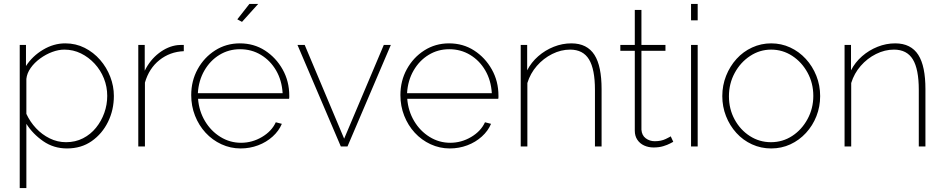

<svg xmlns="http://www.w3.org/2000/svg" viewBox="-20 -750 4833 983"><path d="M323 10Q255 10 201.5 -27Q148 -64 115 -116V213H81V-520H113V-412Q146 -463 200.5 -495.5Q255 -528 314 -528Q368 -528 413.5 -505Q459 -482 492.5 -443.5Q526 -405 544.5 -357Q563 -309 563 -259Q563 -187 533 -126Q503 -65 449.5 -27.5Q396 10 323 10ZM318 -22Q366 -22 405 -42Q444 -62 471.5 -96Q499 -130 514 -172Q529 -214 529 -259Q529 -306 512 -348.5Q495 -391 464.5 -424Q434 -457 394.5 -476.5Q355 -496 309 -496Q280 -496 247.5 -484Q215 -472 185.5 -450.5Q156 -429 137 -402Q118 -375 115 -346V-167Q134 -126 164.5 -93.5Q195 -61 234.5 -41.5Q274 -22 318 -22Z M921 -488Q850 -485 796.5 -442.5Q743 -400 722 -327V0H688V-520H721V-388Q748 -443 793.5 -478Q839 -513 889 -519Q899 -520 907.5 -520Q916 -520 921 -520Z M1212 10Q1160 10 1113.5 -11.5Q1067 -33 1032.5 -70.5Q998 -108 978.5 -157.5Q959 -207 959 -263Q959 -336 992 -396Q1025 -456 1081.5 -492Q1138 -528 1208 -528Q1280 -528 1336.5 -491.5Q1393 -455 1427 -394.5Q1461 -334 1461 -260Q1461 -256 1461 -252Q1461 -248 1460 -244H994Q999 -181 1029.5 -130Q1060 -79 1108.5 -49Q1157 -19 1214 -19Q1271 -19 1321 -48.5Q1371 -78 1392 -124L1423 -116Q1408 -80 1376 -51Q1344 -22 1301.5 -6Q1259 10 1212 10ZM993 -273H1427Q1423 -339 1393.5 -389.5Q1364 -440 1316 -469Q1268 -498 1209 -498Q1151 -498 1103.5 -469Q1056 -440 1026.5 -389Q997 -338 993 -273ZM1219 -638 1195 -651 1257 -730H1302Z M1725 0 1503 -520H1540L1742 -40L1945 -520H1981L1759 0Z M2283 10Q2231 10 2184.5 -11.5Q2138 -33 2103.5 -70.5Q2069 -108 2049.5 -157.5Q2030 -207 2030 -263Q2030 -336 2063 -396Q2096 -456 2152.5 -492Q2209 -528 2279 -528Q2351 -528 2407.5 -491.5Q2464 -455 2498 -394.5Q2532 -334 2532 -260Q2532 -256 2532 -252Q2532 -248 2531 -244H2065Q2070 -181 2100.5 -130Q2131 -79 2179.5 -49Q2228 -19 2285 -19Q2342 -19 2392 -48.5Q2442 -78 2463 -124L2494 -116Q2479 -80 2447 -51Q2415 -22 2372.5 -6Q2330 10 2283 10ZM2064 -273H2498Q2494 -339 2464.5 -389.5Q2435 -440 2387 -469Q2339 -498 2280 -498Q2222 -498 2174.5 -469Q2127 -440 2097.5 -389Q2068 -338 2064 -273Z M3060 0H3026V-290Q3026 -396 2995.5 -446Q2965 -496 2899 -496Q2852 -496 2807 -473.5Q2762 -451 2728.5 -412.5Q2695 -374 2680 -325V0H2646V-520H2679V-390Q2700 -431 2735.5 -462Q2771 -493 2815 -510.5Q2859 -528 2905 -528Q2946 -528 2975.5 -513Q3005 -498 3023.5 -469Q3042 -440 3051 -396Q3060 -352 3060 -294Z M3427 -24Q3425 -23 3411 -15.5Q3397 -8 3375.5 -1.5Q3354 5 3326 5Q3300 5 3278 -5Q3256 -15 3243 -34.5Q3230 -54 3230 -81V-490H3156V-520H3230V-699H3264V-520H3387V-490H3264V-86Q3266 -57 3286 -42Q3306 -27 3332 -27Q3365 -27 3388.5 -38.5Q3412 -50 3414 -52Z M3518 0V-520H3552V0ZM3518 -646V-730H3552V-646Z M3928 10Q3876 10 3830 -11Q3784 -32 3750 -69.5Q3716 -107 3697 -155.5Q3678 -204 3678 -258Q3678 -313 3697.5 -362Q3717 -411 3751 -448.5Q3785 -486 3831 -507Q3877 -528 3928 -528Q3980 -528 4025.5 -507Q4071 -486 4105.5 -448.5Q4140 -411 4159.5 -362Q4179 -313 4179 -258Q4179 -204 4160 -155.5Q4141 -107 4106.5 -69.5Q4072 -32 4026.5 -11Q3981 10 3928 10ZM3712 -257Q3712 -192 3741 -138.5Q3770 -85 3819 -53.5Q3868 -22 3927 -22Q3987 -22 4036 -54Q4085 -86 4114.5 -140.5Q4144 -195 4144 -259Q4144 -324 4114.5 -378Q4085 -432 4036 -464Q3987 -496 3928 -496Q3870 -496 3820.5 -463.5Q3771 -431 3741.5 -376.5Q3712 -322 3712 -257Z M4718 0H4684V-290Q4684 -396 4653.5 -446Q4623 -496 4557 -496Q4510 -496 4465 -473.5Q4420 -451 4386.5 -412.5Q4353 -374 4338 -325V0H4304V-520H4337V-390Q4358 -431 4393.5 -462Q4429 -493 4473 -510.5Q4517 -528 4563 -528Q4604 -528 4633.5 -513Q4663 -498 4681.5 -469Q4700 -440 4709 -396Q4718 -352 4718 -294Z"/></svg>

Font: Raleway Thin ExtraLight
Style: Regular
Weight: 250
Version: Version 4.026